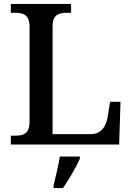

<svg xmlns="http://www.w3.org/2000/svg" viewBox="-20 -734 672 975"><path d="M35 0H585L592 -217H539L527 -142C520 -96 497 -53 441 -53H247V-603C247 -660 281 -669 320 -669H341V-714H35V-669H56C97 -669 130 -660 130 -599V-115C130 -54 97 -45 56 -45H35ZM252 208V221H300C329 179 368 113 386 71V61H284C276 108 263 165 252 208Z"/></svg>

Font: Noto Serif Tamil Medium
Style: Italic
Weight: 500
Italic angle: -12°
Designer: Indian Type Foundry, Tom Grace, and the Monotype Design Team
Foundry: Monotype Imaging Inc.
Version: Version 2.003